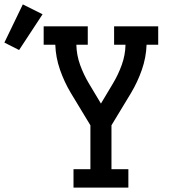

<svg xmlns="http://www.w3.org/2000/svg" viewBox="-160 -855 780 875"><path d="M175 0V-84H252V-284L163 -431Q133 -481 113.5 -537Q94 -593 92 -651H39V-735H240V-651H188Q189 -604 205 -559.5Q221 -515 245 -475L300 -383L355 -475Q379 -515 395 -559.5Q411 -604 412 -651H360V-735H561V-651H508Q506 -593 486.5 -537Q467 -481 437 -431L348 -284V-84H425V0ZM-73 -627 -140 -661 -56 -835 34 -790Z"/></svg>

Font: Iosevka Curly Slab MdEx
Style: Regular
Weight: 500
Width: 7
Monospace: yes
Designer: Belleve Invis
Foundry: Belleve Invis
Version: Version 11.1.0; ttfautohint (v1.8.3)